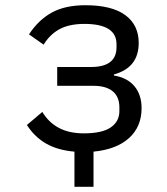

<svg xmlns="http://www.w3.org/2000/svg" viewBox="-20 -575 640 735"><path d="M83 -96.5 142 -146.5Q166.5 -106 205.8 -85.2Q245 -64.5 301 -64.5Q370.5 -64.5 403.8 -87.2Q437 -110 437 -149.5V-164Q437 -204.5 411.5 -225.5Q386 -246.5 338 -246.5H199V-318.5H328Q426 -318.5 426 -394V-406Q426 -483.5 303 -483.5Q245.5 -483.5 208.2 -463.5Q171 -443.5 147 -404L91 -443.5Q127.5 -499 178.5 -527Q229.5 -555 307 -555Q408 -555 459.5 -517.2Q511 -479.5 511 -410.5Q511 -316 416 -290V-286Q467.5 -277.5 494.8 -244.8Q522 -212 522 -161Q522 -90 474 -46.5Q426 -3 338 5.5V140H265V5.5Q201 0 156.8 -25.2Q112.5 -50.5 83 -96.5Z"/></svg>

Font: JuliaMono Medium
Style: Regular
Weight: 500
Monospace: yes
Designer: cormullion
Foundry: corm
Version: Version 0.054; ttfautohint (v1.8.4)